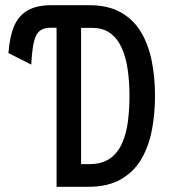

<svg xmlns="http://www.w3.org/2000/svg" viewBox="-20 -720 656 740"><path d="M198 0V-613H174Q132.5 -613 118.2 -581Q104 -549 100.5 -471L12.5 -515.5Q17 -578 34.2 -618.8Q51.5 -659.5 86.5 -679.8Q121.5 -700 179 -700H323Q397 -700 446.2 -672Q495.5 -644 524.2 -595Q553 -546 565.2 -483Q577.5 -420 577.5 -350Q577.5 -285.5 566.2 -223Q555 -160.5 526.8 -110.2Q498.5 -60 448 -30Q397.5 0 319 0ZM292.5 -87.5H324.5Q373 -87.5 403.5 -109Q434 -130.5 450.5 -167.8Q467 -205 473 -252Q479 -299 479 -350Q479 -404.5 472.2 -451.8Q465.5 -499 449.2 -535.2Q433 -571.5 405.2 -592Q377.5 -612.5 335.5 -612.5H292.5Z"/></svg>

Font: Overpass Mono Light Medium
Style: Regular
Weight: 500
Monospace: yes
Version: Version 4.000